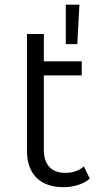

<svg xmlns="http://www.w3.org/2000/svg" viewBox="-20 -784 428 809"><path d="M247.6 4.7Q173.6 4.7 133.6 -35.4Q93.7 -75.5 93.7 -148.4V-640.8H164.7V-152.2Q164.7 -105.7 188 -80.7Q211.3 -55.7 255.4 -55.7Q302.3 -55.7 333.5 -82.6L358.2 -31.7Q338 -13.3 308.2 -4.3Q278.4 4.7 247.6 4.7ZM132.6 -466.3V-525.5H324.4V-466.3ZM257.2 -598V-764.3H314.6L305.7 -598Z"/></svg>

Font: Montserrat Alternates Thin
Style: Regular
Weight: 100
Designer: Julieta Ulanovsky
Foundry: Julieta Ulanovsky
Version: Version 9.000